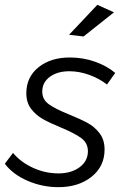

<svg xmlns="http://www.w3.org/2000/svg" viewBox="-29 -768 513 795"><path d="M-9 -90 25 -135Q56 -97 107 -73.5Q158 -50 213 -50Q266 -50 300.5 -75.5Q335 -101 335 -142Q335 -176 307 -196.5Q279 -217 223 -240Q177 -259 148.5 -275Q120 -291 100 -317Q80 -343 80 -382Q80 -449 130.5 -489.5Q181 -530 260 -530Q315 -530 364.5 -512.5Q414 -495 448 -466L414 -418Q382 -443 340.5 -458Q299 -473 258 -473Q209 -473 177.5 -450Q146 -427 146 -389Q146 -356 173 -336.5Q200 -317 257 -294Q304 -275 333.5 -259Q363 -243 383.5 -216Q404 -189 404 -149Q404 -79 350 -36Q296 7 213 7Q146 7 85 -19.5Q24 -46 -9 -90ZM374 -748 443 -717 317 -617 257 -624Z"/></svg>

Font: Gontserrat Light
Style: Italic
Weight: 300
Italic angle: -11.3°
Designer: Julieta Ulanovsky
Foundry: Julieta Ulanovsky
Version: Version 6.001